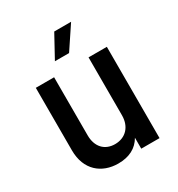

<svg xmlns="http://www.w3.org/2000/svg" viewBox="-169 -810 859 927"><g transform="rotate(-30 260.5 -346.5)"><path d="M221 7C282 7 326 -16 352 -61V0H454V-509H352V-186C352 -123 313 -82 254 -82C197 -82 160 -121 160 -185V-509H58V-160C58 -51 129 7 221 7ZM202 -574H281L365 -700H271Z"/></g></svg>

Font: Vanilla Cream DemiBold
Style: Regular
Weight: 600
Designer: Jeremy Tribby, Jinavaṁso
Foundry: Tribby Type
Version: Version 1.422;Glyphs 3.1.2 (3151)